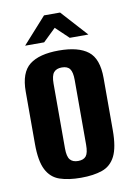

<svg xmlns="http://www.w3.org/2000/svg" viewBox="-78 -701 526 760"><g transform="rotate(-10 185.5 -321.5)"><path d="M186 7.7Q135.9 7.7 100.7 -4.3Q65.5 -16.3 47.4 -51.6Q29.2 -86.9 29.2 -155.7V-365.9Q29.2 -442.7 68.3 -473.2Q107.5 -503.7 186 -503.7Q264.5 -503.7 303.3 -473.5Q342.1 -443.4 342.1 -365.9V-156.4Q342.1 -87.2 324.3 -51.9Q306.5 -16.6 271.6 -4.5Q236.8 7.7 186 7.7ZM186 -59.7Q208.3 -59.7 218.2 -72.3Q228.1 -84.8 228.1 -117.7V-377.9Q228.1 -409.2 218.5 -422.4Q209 -435.6 186 -435.6Q164.4 -435.6 153.8 -422.9Q143.2 -410.2 143.2 -377.9V-117.7Q143.2 -85.1 153.8 -72.4Q164.4 -59.7 186 -59.7ZM58.4 -545.6 152.9 -650.8H217.5L312.7 -545.6H237.8L186 -595L134.9 -545.6Z"/></g></svg>

Font: Alumni Sans SC Thin
Style: Regular
Weight: 100
Designer: Robert E. Leuschke
Foundry: Robert E. Leuschke
Version: Version 1.018